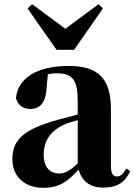

<svg xmlns="http://www.w3.org/2000/svg" viewBox="-20 -877 640 914"><path d="M471 16C536 16 574 -7 600 -62L582 -75C563 -45 552 -37 537 -37C518 -37 508 -50 508 -88V-357C508 -502 449 -563 307 -563C152 -563 65 -503 56 -410C65 -376 90 -358 126 -358C164 -358 198 -384 201 -453L208 -524C223 -527 236 -528 250 -528C326 -528 350 -497 350 -393V-332L253 -306C90 -261 39 -210 39 -119C39 -35 99 17 185 17C265 17 303 -14 354 -70C369 -17 406 16 471 16ZM133 -857 111 -837 249 -640H333L470 -837L449 -857L291 -740ZM350 -99C309 -60 284 -51 263 -51C218 -51 188 -80 188 -140C188 -213 227 -259 292 -287C306 -292 327 -298 350 -305Z"/></svg>

Font: GenKiMin2 TW H
Style: Regular
Weight: 900
Version: Version 2.100;PS 2.1;hotconv 16.6.51;makeotf.lib2.5.65220 DE